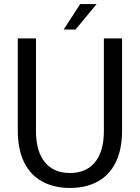

<svg xmlns="http://www.w3.org/2000/svg" viewBox="-20 -918 692 950"><path d="M326 12Q248 12 189.5 -19.5Q131 -51 99.5 -114.5Q68 -178 68 -275V-728H158V-270Q158 -170 201.5 -116Q245 -62 326 -62Q407 -62 450.5 -116Q494 -170 494 -270V-728H584V-275Q584 -178 552.5 -114.5Q521 -51 463 -19.5Q405 12 326 12ZM295 -772 377 -898H458L354 -772Z"/></svg>

Font: Murecho Thin
Style: Regular
Weight: 400
Version: Version 1.010